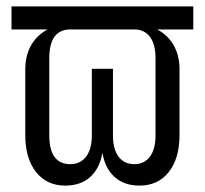

<svg xmlns="http://www.w3.org/2000/svg" viewBox="-20 -570 640 600"><path d="M184 10Q126 10 92.5 -32.5Q59 -75 59 -148V-353Q59 -397 77.5 -429Q96 -461 129 -478H16V-550H584V-478H471Q504 -461 522.5 -429Q541 -397 541 -353V-148Q541 -75 507.5 -32.5Q474 10 416 10Q368 10 338 -17Q308 -44 300 -93Q292 -44 262 -17Q232 10 184 10ZM200 -57Q231 -57 249 -80.5Q267 -104 267 -147V-355H333V-147Q333 -104 350.5 -80.5Q368 -57 400 -57Q431 -57 448.5 -80.5Q466 -104 466 -147V-388Q466 -432 448.5 -455Q431 -478 400 -478H200Q134 -478 134 -388V-147Q134 -57 200 -57Z"/></svg>

Font: JetBrains Mono NL Light
Style: Regular
Weight: 300
Monospace: yes
Designer: Philipp Nurullin, Konstantin Bulenkov
Foundry: JetBrains
Version: Version 2.305; ttfautohint (v1.8.4.7-5d5b)